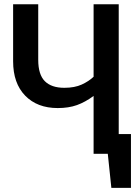

<svg xmlns="http://www.w3.org/2000/svg" viewBox="-20 -728 655 909"><path d="M600 -93.3V161.5H507.2L490.3 0H423.1V-273.8Q383.6 -244.6 344.4 -230.5Q305.1 -216.4 253.3 -216.4Q156.4 -216.4 99.2 -275.1Q42.1 -333.8 42.1 -437.9V-707.7H161V-444.6Q161 -374.9 192.3 -343.6Q223.6 -312.3 284.6 -312.3Q333.3 -312.3 366.9 -327.7Q400.5 -343.1 423.1 -364.6V-707.7H542.1V-93.3Z"/></svg>

Font: Fira Code Medium
Style: Regular
Weight: 500
Designer: Carrois Corporate, Edenspiekermann AG, Nikita Prokopov
Foundry: Carrois Corporate, Edenspiekermann AG, Nikita Prokopov
Version: Version 6.002